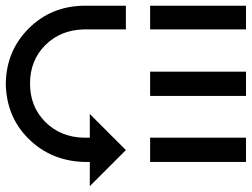

<svg xmlns="http://www.w3.org/2000/svg" viewBox="-20 -679 872 665"><path d="M500 -659.2V-577.1H832V-659.2ZM500 -430.7V-346.7H832V-430.7ZM500 -202.1V-118.2H832V-202.1ZM0 -389.6C1.3 -465.2 27.7 -528.6 79.1 -580.1C130.5 -631.5 194 -657.9 269.5 -659.2H416V-577.1H269.5C216.1 -575.8 171.9 -557.6 136.7 -522.5C101.6 -487.3 84 -443 84 -389.6C84 -336.3 101.6 -292 136.7 -256.8C171.9 -221.7 216.1 -203.5 269.5 -202.1H291V-284.2L416 -159.2L291 -34.2V-118.2H269.5C194 -120.8 130.5 -147.5 79.1 -198.2C27.7 -249 1.3 -312.8 0 -389.6Z"/></svg>

Font: CaskaydiaCove Nerd Font
Style: Regular
Weight: 400
Designer: Aaron Bell
Foundry: Saja Typeworks
Version: Version 2111.1;Nerd Fonts 2.3.3